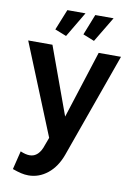

<svg xmlns="http://www.w3.org/2000/svg" viewBox="-102 -795 754 1084"><g transform="rotate(10 275.0 -252.5)"><path d="M139 226Q118 226 96.5 221Q75 216 47 206L73 100Q103 113 126 113Q179 113 202 40L218 -3L6 -524H145L286 -137L410 -524H538L324 75Q298 147 248.5 186.5Q199 226 139 226ZM212 -586 146 -612 194 -731H298ZM372 -586 307 -612 354 -731H459Z"/></g></svg>

Font: Raleway
Style: Bold
Weight: 700
Designer: Matt McInerney, Pablo Impallari, Rodrigo Fuenzalida
Foundry: Matt McInerney, Pablo Impallari, Rodrigo Fuenzalida
Version: Version 4.026